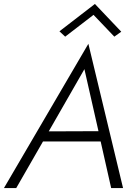

<svg xmlns="http://www.w3.org/2000/svg" viewBox="-40 -949 676 969"><path d="M206 -286 386 -600 457 -287ZM177 -235H468L521 0H581L406 -728L-20 0H42ZM432 -874 537 -764 572 -789 439 -929 260 -791 289 -764Z"/></svg>

Font: Jost* 300 Light Italic
Style: Italic
Weight: 300
Italic angle: -10°
Version: Version 3.200; ttfautohint (v0.97) -l 8 -r 50 -G 200 -x 14 -